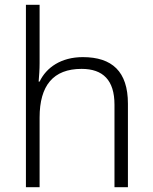

<svg xmlns="http://www.w3.org/2000/svg" viewBox="-20 -780 636 800"><path d="M145 -517V-760H88V0H145V-290C145 -424 202 -493 320 -493C409 -493 457 -446 457 -344V0H513V-348C513 -482 447 -542 325 -542C235 -542 173 -499 145 -440H141C143 -465 145 -489 145 -517Z"/></svg>

Font: Noto Sans Ethiopic Light
Style: Regular
Weight: 300
Designer: Monotype Design Team
Foundry: Monotype Imaging Inc.
Version: Version 2.102